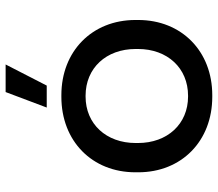

<svg xmlns="http://www.w3.org/2000/svg" viewBox="-66 -700 774 682"><g transform="rotate(-90 321.0 -359.0)"><path d="M358 -580 433 -726H335L280 -580ZM318 8H324C480 8 591 -101 591 -255V-265C591 -419 480 -528 324 -528H318C161 -528 50 -419 50 -265V-255C50 -101 161 8 318 8ZM319 -78C222 -78 154 -151 154 -256V-264C154 -369 222 -442 319 -442H322C420 -442 488 -369 488 -264V-256C488 -151 420 -78 322 -78Z"/></g></svg>

Font: Fixel Display Medium
Style: Regular
Weight: 500
Designer: AlfaBravo + MacPaw
Foundry: Kyrylo Tkachov, Marchela Mozhyna, Serhii Makarenko, Maria Weinstein, Zakhar Kryvoshyya
Version: Version 1.211